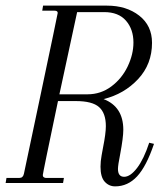

<svg xmlns="http://www.w3.org/2000/svg" viewBox="-31 -650 593 682"><path d="M121 -28Q121 -23 124.5 -20.5Q128 -18 132 -18H196L193 0H-11L-8 -18H38Q51 -18 54 -33L110 -298Q174 -601 174 -604Q174 -612 163 -612H119L122 -630H349Q418 -630 463.5 -594.5Q509 -559 509 -498Q509 -422 459.5 -369Q410 -316 337 -298Q407 -271 407 -189Q407 -162 396 -103Q388 -63 388 -50Q388 -22 410 -22Q432 -22 456 -53.5Q480 -85 499 -143L516 -139Q489 -59 456 -23.5Q423 12 378 12Q356 12 341 -4.5Q326 -21 326 -58Q326 -77 330 -98.5Q334 -120 335 -126Q345 -176 345 -202Q345 -248 321 -269.5Q297 -291 238 -291H175Q121 -34 121 -28ZM180 -315H280Q327 -315 364.5 -343Q402 -371 422.5 -414Q443 -457 443 -499Q443 -546 416.5 -576.5Q390 -607 339 -607H243Z"/></svg>

Font: Arapey
Style: Italic
Weight: 400
Italic angle: -12°
Designer: Eduardo Rodriguez Tunni
Foundry: Eduardo Rodriguez Tunni
Version: Version 3.000